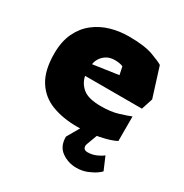

<svg xmlns="http://www.w3.org/2000/svg" viewBox="-155 -604 869 907"><g transform="rotate(30 279.0 -151.0)"><path d="M290 10Q213 10 153 -13Q93 -36 59 -90Q25 -144 25 -236Q25 -302 47.5 -349Q70 -396 108 -425.5Q146 -455 193 -468.5Q240 -482 290 -482Q376 -482 422.5 -465Q469 -448 484 -438L534 -279L514 -217H204Q211 -180 241 -155Q271 -130 340 -130Q394 -130 433 -142Q472 -154 494 -163V-29Q464 -13 407.5 -1.5Q351 10 290 10ZM205 -281 343 -301 334 -344Q327 -348 313.5 -350Q300 -352 290 -352Q262 -352 243.5 -340Q225 -328 215.5 -311.5Q206 -295 205 -281ZM384 180Q340 180 304.5 155Q269 130 269 77L315 -3H395L372 59Q368 71 373 80.5Q378 90 394 90Q419 90 441.5 80Q464 70 475 60L505 130Q502 135 485 147Q468 159 442 169.5Q416 180 384 180Z"/></g></svg>

Font: Rowdies
Style: Regular
Weight: 400
Designer: Jaikishan Patel
Version: Version 1.000; ttfautohint (v1.8.3)